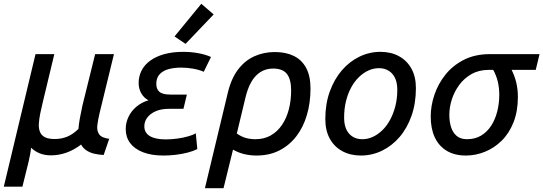

<svg xmlns="http://www.w3.org/2000/svg" viewBox="-40 -806 2861 1011"><path d="M-20 177 147 -521H246L186 -271Q178 -239 172 -209Q166 -179 164.5 -154.5Q163 -130 170.5 -111.5Q178 -93 196.5 -83.5Q215 -74 249 -74Q283 -74 313 -86Q343 -98 373 -127Q375 -153 380.5 -183Q386 -213 394 -250L461 -521H560L484 -209Q476 -175 472.5 -146.5Q469 -118 482 -99Q495 -80 535 -75L506 10Q481 9 457 3.5Q433 -2 414.5 -14.5Q396 -27 387 -45Q351 -17 310.5 -2.5Q270 12 229 12Q194 12 168 1Q142 -10 124 -28Q122 -12 119 5Q116 22 111 44L78 177Z M821 13Q757 13 712.5 -4.5Q668 -22 645 -53Q622 -84 622 -127Q622 -159 636 -189.5Q650 -220 677.5 -243.5Q705 -267 742 -278Q718 -290 704 -314.5Q690 -339 690 -369Q690 -404 705.5 -434.5Q721 -465 751.5 -487Q782 -509 825.5 -521Q869 -533 925 -533Q966 -533 1004 -526Q1042 -519 1071 -506L1033 -428Q1011 -438 979 -444Q947 -450 914 -450Q879 -450 849.5 -442.5Q820 -435 801.5 -416Q783 -397 783 -364Q783 -337 799.5 -322.5Q816 -308 858 -308H944L926 -233H850Q807 -233 778 -219.5Q749 -206 734.5 -185.5Q720 -165 720 -141Q720 -107 749 -89.5Q778 -72 833 -72Q864 -72 895.5 -76.5Q927 -81 952.5 -88.5Q978 -96 991 -104L999 -21Q977 -10 948 -2.5Q919 5 886 9Q853 13 821 13ZM937 -575 879 -614 1020 -786 1085 -730Z M1039 185 1158 -311Q1176 -390 1212.5 -438.5Q1249 -487 1299 -509.5Q1349 -532 1407 -532Q1465 -532 1507 -511.5Q1549 -491 1572 -448.5Q1595 -406 1595 -340Q1595 -265 1576 -200.5Q1557 -136 1520.5 -88.5Q1484 -41 1431.5 -14Q1379 13 1310 13Q1277 13 1246 5.5Q1215 -2 1187 -18L1137 185ZM1305 -73Q1351 -73 1386 -93Q1421 -113 1445 -148.5Q1469 -184 1481 -230.5Q1493 -277 1493 -330Q1493 -388 1471 -416.5Q1449 -445 1398 -445Q1345 -445 1308 -407.5Q1271 -370 1252 -290L1207 -103Q1231 -86 1254.5 -79.5Q1278 -73 1305 -73Z M1860 13Q1805 13 1762.5 -10Q1720 -33 1696.5 -76Q1673 -119 1673 -179Q1673 -259 1696.5 -324Q1720 -389 1760 -435.5Q1800 -482 1852.5 -507.5Q1905 -533 1963 -533Q2019 -533 2061 -510Q2103 -487 2126.5 -444.5Q2150 -402 2150 -342Q2150 -262 2127 -196.5Q2104 -131 2064 -84.5Q2024 -38 1971.5 -12.5Q1919 13 1860 13ZM1868 -73Q1896 -73 1922.5 -85Q1949 -97 1972.5 -119.5Q1996 -142 2013.5 -174Q2031 -206 2041.5 -246Q2052 -286 2052 -333Q2052 -388 2025.5 -417.5Q1999 -447 1955 -447Q1927 -447 1900.5 -435Q1874 -423 1850.5 -400.5Q1827 -378 1809.5 -346Q1792 -314 1782 -274Q1772 -234 1772 -187Q1772 -132 1798 -102.5Q1824 -73 1868 -73Z M2413 13Q2353 13 2311.5 -12.5Q2270 -38 2249 -83.5Q2228 -129 2228 -193Q2228 -249 2247.5 -307Q2267 -365 2306 -413.5Q2345 -462 2403.5 -491.5Q2462 -521 2540 -521H2801L2781 -438H2654Q2671 -404 2679 -369Q2687 -334 2687 -296Q2687 -220 2664 -162Q2641 -104 2602 -65.5Q2563 -27 2514 -7Q2465 13 2413 13ZM2419 -73Q2462 -73 2494 -92.5Q2526 -112 2547 -145Q2568 -178 2578.5 -220Q2589 -262 2589 -307Q2589 -344 2581 -377Q2573 -410 2557 -438H2533Q2482 -438 2443 -416Q2404 -394 2378 -358.5Q2352 -323 2339 -282Q2326 -241 2326 -201Q2326 -166 2335 -137Q2344 -108 2364.5 -90.5Q2385 -73 2419 -73Z"/></svg>

Font: Ubuntu Sans Medium
Style: Italic
Weight: 500
Italic angle: -13.5°
Designer: Dalton Maag Ltd
Foundry: Dalton Maag Ltd
Version: Version 1.006